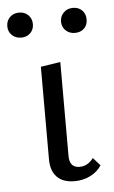

<svg xmlns="http://www.w3.org/2000/svg" viewBox="-63 -641 403 680"><g transform="rotate(-5 138.5 -301.0)"><path d="M91 -80V-409L161 -420V-91Q159 -44 197 -44Q226 -44 246 -71L271 -43Q257 -21 231.5 -8Q206 5 175 5Q134 5 112.5 -17Q91 -39 91 -80ZM-15 -562Q-15 -582 -2 -594.5Q11 -607 31 -607Q50 -607 63 -594.5Q76 -582 76 -562Q76 -543 63.5 -530.5Q51 -518 31 -518Q11 -518 -2 -530.5Q-15 -543 -15 -562ZM176 -562Q176 -581 189 -594Q202 -607 222 -607Q242 -607 254.5 -594.5Q267 -582 267 -562Q267 -542 254.5 -530Q242 -518 222 -518Q202 -518 189 -530.5Q176 -543 176 -562Z"/></g></svg>

Font: Ysabeau
Style: Regular
Weight: 400
Designer: Christian Thalmann (Catharsis Fonts)
Version: Version 0.003